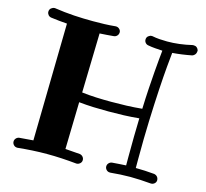

<svg xmlns="http://www.w3.org/2000/svg" viewBox="-105 -840 1047 974"><g transform="rotate(15 418.5 -353.5)"><path d="M821.8 -700.2Q821.8 -686.5 815.9 -679Q810.1 -671.4 801.8 -668.9Q774.9 -663.6 750 -660.2Q725.1 -656.7 700.2 -654.8Q697.8 -632.8 693.1 -582.3Q688.5 -531.7 684.1 -458.3Q679.7 -384.8 676.3 -291.5Q672.9 -198.2 672.9 -90.8V-43Q697.3 -43 721.2 -41.7Q745.1 -40.5 771 -38.1Q782.2 -35.6 788.1 -28.1Q793.9 -20.5 793.9 -9.8Q793 0.5 785.4 6.8Q777.8 13.2 768.1 13.2H766.1Q738.3 10.7 711.4 9.3Q684.6 7.8 658.2 7.8Q631.8 7.8 606 9.3Q580.1 10.7 555.2 13.2H551.8Q540.5 13.2 533.2 5.4Q525.9 -2.4 525.9 -12.2Q525.9 -22 532.5 -29.3Q539.1 -36.6 548.8 -38.1Q567.4 -39.6 585.4 -40.8Q603.5 -42 622.1 -43V-90.8Q622.1 -197.8 625 -291Q585 -287.1 544.9 -285.6Q504.9 -284.2 464.8 -284.2Q424.3 -284.2 385.5 -285.6Q346.7 -287.1 309.1 -291L303.2 -43.9Q321.8 -42.5 341.1 -41Q360.4 -39.6 379.9 -38.1Q389.6 -36.6 396.2 -29.3Q402.8 -22 402.8 -12.2Q402.8 -1 394.5 6.1Q386.2 13.2 377 13.2H375Q335.9 9.3 297.1 7.1Q258.3 4.9 219.2 4.9Q180.7 4.9 142.8 7.1Q105 9.3 66.9 13.2H64.9Q53.7 13.2 46.4 5.4Q39.1 -2.4 39.1 -12.2Q39.1 -22 45.7 -29.3Q52.2 -36.6 62 -38.1Q80.1 -39.6 98.4 -41Q116.7 -42.5 134.8 -43.9L146 -660.2Q104 -663.1 61 -668.9Q51.3 -670.4 45.2 -677.7Q39.1 -685.1 39.1 -693.8Q39.1 -706.5 47.9 -713.4Q56.6 -720.2 64.9 -720.2H67.9Q119.6 -712.4 169.9 -709.2Q220.2 -706.1 270 -706.1Q300.3 -706.1 329.6 -707Q358.9 -708 388.2 -710.9H390.1Q399.9 -710.9 407.5 -704.3Q415 -697.8 416 -688Q416 -675.8 408.9 -668.5Q401.9 -661.1 392.1 -660.2Q374 -658.7 356 -657.2Q337.9 -655.8 318.8 -654.8L311 -342.8Q347.2 -338.4 386.2 -336.7Q425.3 -335 464.8 -335Q505.9 -335 546.1 -336.4Q586.4 -337.9 627 -341.8Q628.9 -399.4 632.1 -448.7Q635.3 -498 638.4 -537.8Q641.6 -577.6 644.3 -606.7Q647 -635.7 648.9 -652.8Q629.4 -653.8 610.6 -655.3Q591.8 -656.7 573.2 -660.2Q564 -661.6 557.9 -668.7Q551.8 -675.8 551.8 -685.1Q551.8 -697.3 560.3 -704.1Q568.8 -710.9 577.1 -710.9H581.1Q600.6 -707 620.1 -705.6Q639.6 -704.1 660.2 -704.1Q690.9 -704.1 723.4 -708Q755.9 -711.9 791 -720.2H796.9Q806.2 -720.2 812.7 -714.6Q819.3 -709 821.8 -700.2Z"/></g></svg>

Font: Ribeye
Style: Regular
Weight: 400
Designer: Astigmatic (AOETI)
Foundry: Astigmatic (AOETI)
Version: Version 1.000